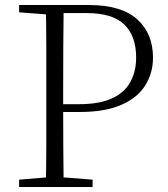

<svg xmlns="http://www.w3.org/2000/svg" viewBox="-20 -743 668 763"><path d="M56 0V-29L188 -40H209L348 -29V0ZM162 0Q164 -83 164 -166Q164 -249 164 -333V-390Q164 -474 164 -557.5Q164 -641 162 -723H233Q232 -641 231.5 -557.5Q231 -474 231 -390V-320Q231 -244 231.5 -163.5Q232 -83 233 0ZM198 -298V-329H295Q376 -329 426 -352.5Q476 -376 498.5 -418Q521 -460 521 -514Q521 -600 474 -645.5Q427 -691 325 -691H198V-723H334Q462 -723 525 -666.5Q588 -610 588 -514Q588 -453 557.5 -404Q527 -355 462.5 -326.5Q398 -298 297 -298ZM56 -694V-723H198V-684H188Z"/></svg>

Font: Noto Serif JP
Style: Regular
Weight: 200
Designer: Ryoko NISHIZUKA 西塚涼子 (kana & ideographs); Frank Grießhammer (Latin, Greek & Cyrillic); Wenlong ZHANG 张文龙 (bopomofo); San
Foundry: Adobe
Version: Version 2.001;hotconv 1.1.0;makeotfexe 2.6.0